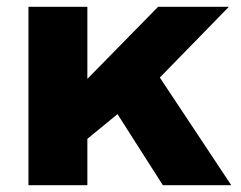

<svg xmlns="http://www.w3.org/2000/svg" viewBox="-20 -547 712 567"><path d="M64 0V-527H238V-314L447 -527H656L452 -318L663 0H461L327 -210L238 -137V0Z"/></svg>

Font: Archivo SemiExpanded ExtraBold
Style: Regular
Weight: 800
Width: 6
Designer: Hector Gatti
Foundry: Omnibus-Type
Version: Version 2.001; ttfautohint (v1.8.3)